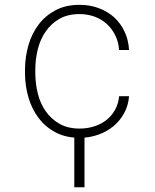

<svg xmlns="http://www.w3.org/2000/svg" viewBox="-20 -558 640 791"><path d="M308.1 -28.3Q259.8 -28.3 225.3 -47.9Q190.9 -67.4 168.9 -99.1Q146.5 -130.4 136.2 -170.9Q126 -211.4 125.5 -253.9V-274.4Q126 -316.4 136.2 -356.9Q146.5 -397.5 168.9 -429.2Q190.9 -460.9 225.1 -480.5Q259.3 -500 307.6 -500Q341.3 -500 370.1 -489.3Q398.9 -478.5 420.4 -459Q441.9 -439 455.1 -411.9Q468.3 -384.8 470.7 -352.1H511.7Q509.3 -393.6 493.2 -427.7Q477.1 -461.9 450.2 -486.8Q423.3 -510.7 387 -524.4Q350.6 -538.1 307.6 -538.1Q251 -538.1 209 -515.9Q167 -493.7 139.2 -457Q111.3 -420.4 97.4 -372.6Q83.5 -324.7 83 -274.4V-253.9Q83.5 -203.1 97.4 -155.8Q111.3 -108.4 139.2 -71.8Q167 -34.7 209.2 -12.5Q251.5 9.8 308.1 9.8Q347.7 9.8 383.5 -2.7Q419.4 -15.1 446.8 -37.6Q474.1 -60.1 491.5 -91.8Q508.8 -123.5 511.7 -161.6H470.7Q467.8 -130.4 453.9 -105.5Q439.9 -80.6 418.5 -63.5Q396.5 -46.4 368.2 -37.4Q339.8 -28.3 308.1 -28.3ZM328.1 213.4V-5.4H286.1V213.4Z"/></svg>

Font: Roboto Mono ExtraLight
Style: Regular
Weight: 250
Monospace: yes
Designer: Google
Version: Version 3.000